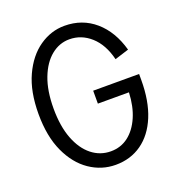

<svg xmlns="http://www.w3.org/2000/svg" viewBox="-131 -817 862 935"><g transform="rotate(-20 300.0 -350.0)"><path d="M311 11Q238 11 176.5 -31Q115 -73 78 -153.5Q41 -234 41 -350Q41 -466 78 -546.5Q115 -627 175.5 -669Q236 -711 306 -711Q398 -711 464 -654Q530 -597 558 -496L485 -473Q465 -554 416.5 -597.5Q368 -641 306 -641Q254 -641 211.5 -606.5Q169 -572 144 -507Q119 -442 119 -350Q119 -258 144 -193Q169 -128 212.5 -93.5Q256 -59 311 -59Q363 -59 402 -89Q441 -119 464.5 -173Q488 -227 491 -299H330V-366H568V-335Q568 -226 536 -148.5Q504 -71 446 -30Q388 11 311 11Z"/></g></svg>

Font: Red Hat Mono VF Light
Style: Regular
Weight: 300
Monospace: yes
Designer: Pentagram, MCKL
Foundry: Pentagram, MCKL
Version: Version 1.023